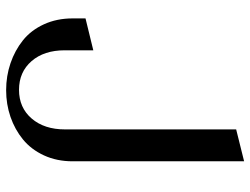

<svg xmlns="http://www.w3.org/2000/svg" viewBox="-115 -512 816 626"><g transform="rotate(90 293.0 -199.0)"><path d="M401.9 -561 505.9 -586.9V-27.8Q505.9 23.9 486.6 65.7Q467.3 107.4 434.8 134Q402.3 160.6 361.1 174.8Q319.8 189 273.9 189Q228 189 186.3 174.8Q144.5 160.6 111.6 134.3Q78.6 107.9 59.3 65.9Q40 23.9 40 -27.8V-69.8L144 -95.2V-2Q144 65.4 179.4 106.2Q214.8 147 272.9 147Q331.1 147 366.5 105.7Q401.9 64.5 401.9 -2.9Z"/></g></svg>

Font: Wesal
Style: Regular
Weight: 400
Designer: Ahmed zaza
Foundry: Ahmed zaza
Version: Version 2.01